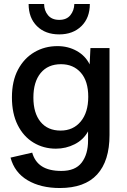

<svg xmlns="http://www.w3.org/2000/svg" viewBox="-20 -742 640 966"><path d="M281 204Q185 204 119 165Q53 126 33 51L142 26Q155 72 191 95Q227 118 289 118Q359 118 391 76Q423 34 423 -35V-81Q400 -39 356 -16.5Q312 6 261 6Q199 6 148.5 -24.5Q98 -55 69 -113Q40 -171 40 -252Q40 -334 70.5 -391.5Q101 -449 153 -479.5Q205 -510 269 -510Q323 -510 366.5 -485.5Q410 -461 431 -418L435 -500H531V-63Q531 68 468.5 136Q406 204 281 204ZM285 -85Q348 -85 386 -130.5Q424 -176 424 -255Q424 -334 386.5 -376.5Q349 -419 287 -419Q221 -419 184.5 -374.5Q148 -330 148 -251Q148 -173 184 -129Q220 -85 285 -85ZM432 -722Q432 -652 389.5 -610.5Q347 -569 278 -569Q208 -569 166 -610.5Q124 -652 124 -722H202Q202 -689 221.5 -665.5Q241 -642 278 -642Q315 -642 334 -665.5Q353 -689 354 -722Z"/></svg>

Font: Prodigy Sans Medium
Style: Regular
Weight: 500
Designer: Wei Huang
Foundry: Wei Huang
Version: Version 1.003; ttfautohint (v1.8.3)